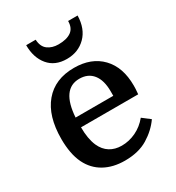

<svg xmlns="http://www.w3.org/2000/svg" viewBox="-188 -892 928 1015"><g transform="rotate(-30 276.0 -385.0)"><path d="M511 -259H162Q162 -189 182 -143Q199 -105 229.5 -86Q260 -67 301 -67Q346 -67 388 -87Q430 -107 461 -145L508 -109Q473 -59 416.5 -24.5Q360 10 276 10Q204 10 151 -19.5Q98 -49 70 -106Q55 -137 48 -175Q41 -213 41 -257Q41 -397 105.5 -473.5Q170 -550 286 -550Q392 -550 453 -486.5Q514 -423 514 -311Q514 -300 513.5 -290.5Q513 -281 511 -259ZM282 -486Q174 -486 163 -318H393V-346Q393 -413 364 -449.5Q335 -486 282 -486ZM442 -780H384Q384 -737 356.5 -717.5Q329 -698 279 -698Q240 -698 214 -717.5Q188 -737 186 -780H128Q128 -704 167.5 -656.5Q207 -609 279 -609Q349 -609 394.5 -654.5Q440 -700 442 -780Z"/></g></svg>

Font: Domine SemiBold
Style: Regular
Weight: 600
Designer: Pablo Impallari, Rodrigo Fuenzalida, Brenda Gallo
Foundry: Pablo Impallari, Rodrigo Fuenzalida, Brenda Gallo
Version: Version 2.000